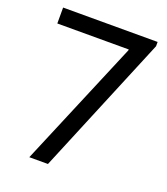

<svg xmlns="http://www.w3.org/2000/svg" viewBox="-133 -814 792 908"><g transform="rotate(20 263.0 -360.0)"><path d="M387.7 -635.7V-639.6H28.3V-719.7H503.9V-698.2L213.9 0H120.1Z"/></g></svg>

Font: Reddit Sans Chocolate
Style: Regular
Weight: 400
Designer: Stephen Hutchings
Foundry: Reddit
Version: Version 1.013